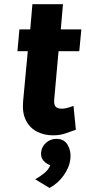

<svg xmlns="http://www.w3.org/2000/svg" viewBox="-20 -638 416 930"><path d="M236.5 17.5Q194.5 17.5 159.5 -0.2Q124.5 -18 105.8 -54.5Q87 -91 92 -148L117 -416.5L137.5 -390H64.5L74 -495.5H149L124.5 -473L137 -617.5H285L272.5 -473L252 -495.5H374L364 -390H241.5L266 -416.5L242.5 -155.5Q240.5 -132 249.2 -121.8Q258 -111.5 280.5 -111.5Q289 -111.5 302.5 -114.5Q316 -117.5 336 -125L347.5 -9.5Q320 0.5 294.2 9Q268.5 17.5 236.5 17.5ZM220 272.5 150.5 230.5Q174.5 217 195 200.2Q215.5 183.5 223.5 162Q204.5 156 190.8 140.5Q177 125 179 100.5Q181.5 73 202.8 53.8Q224 34.5 253.5 34.5Q290.5 34.5 307.8 64Q325 93.5 321 130.5Q316.5 173 288.2 212Q260 251 220 272.5Z"/></svg>

Font: Karla ExtraBold
Style: Italic
Weight: 800
Italic angle: -8°
Designer: Jonathan Pinhorn
Version: Version 2.004;gftools[0.9.33]